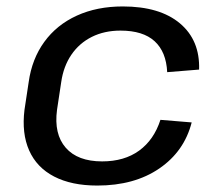

<svg xmlns="http://www.w3.org/2000/svg" viewBox="-20 -568 673 596"><path d="M282 8Q202 8 148 -20Q94 -48 70.5 -101Q47 -154 56 -227L69 -313Q79 -385 117.5 -438Q156 -491 218.5 -519.5Q281 -548 361 -548Q476 -548 538.5 -495.5Q601 -443 598 -352L499 -344Q496 -407 460 -440Q424 -473 354 -473Q304 -473 265 -453.5Q226 -434 201.5 -398Q177 -362 170 -313L157 -227Q147 -152 184 -109.5Q221 -67 297 -67Q366 -67 412 -100.5Q458 -134 478 -196L575 -188Q552 -98 474.5 -45Q397 8 282 8Z"/></svg>

Font: Pathway Extreme 28pt Medium
Style: Italic
Weight: 500
Italic angle: -8°
Designer: Eduardo Rodriguez Tunni
Foundry: Eduardo Rodriguez Tunni
Version: Version 1.001;gftools[0.9.26]